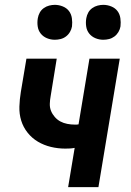

<svg xmlns="http://www.w3.org/2000/svg" viewBox="-20 -772 540 792"><path d="M261 0 288 -162Q278 -160 268.5 -159.5Q259 -159 249 -159Q219 -159 190 -166Q161 -173 136.5 -187.5Q112 -202 94 -224.5Q76 -247 67.5 -274.5Q59 -302 60 -332.5Q61 -363 66 -393L89 -530H214L189 -376Q186 -360 185.5 -344Q185 -328 190.5 -314.5Q196 -301 206 -289.5Q216 -278 229 -271Q242 -264 257.5 -261Q273 -258 289 -258Q292 -258 296 -258Q300 -258 304 -259L349 -530H474L386 0ZM406 -608Q389 -608 373.5 -614.5Q358 -621 348 -633.5Q338 -646 335.5 -663Q333 -680 336 -697Q338 -709 344 -720Q350 -731 360.5 -738.5Q371 -746 383 -749Q395 -752 406 -752Q423 -752 439 -745.5Q455 -739 464.5 -726.5Q474 -714 476.5 -697Q479 -680 477 -663Q475 -651 468.5 -640Q462 -629 452 -621.5Q442 -614 430 -611Q418 -608 406 -608ZM206 -608Q189 -608 173.5 -614.5Q158 -621 148 -633.5Q138 -646 135.5 -663Q133 -680 136 -697Q138 -709 144 -720Q150 -731 160.5 -738.5Q171 -746 183 -749Q195 -752 206 -752Q223 -752 239 -745.5Q255 -739 264.5 -726.5Q274 -714 276.5 -697Q279 -680 277 -663Q275 -651 268.5 -640Q262 -629 252 -621.5Q242 -614 230 -611Q218 -608 206 -608Z"/></svg>

Font: Iosevka Curly XBdObl
Style: Regular
Weight: 800
Italic angle: -9°
Monospace: yes
Designer: Belleve Invis
Foundry: Belleve Invis
Version: Version 11.1.0; ttfautohint (v1.8.3)